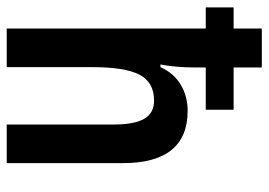

<svg xmlns="http://www.w3.org/2000/svg" viewBox="-134 -759 800 572"><g transform="rotate(90 266.0 -473.0)"><path d="M181 -853V-769H307V-686H181V-656Q181 -625 178.5 -597.5Q176 -570 172 -551H180Q198 -591 232.5 -611.5Q267 -632 310 -632Q466 -632 466 -439V-93H351V-411Q351 -473 334 -502.5Q317 -532 280 -532Q225 -532 202.5 -488.5Q180 -445 180 -348V-93H65V-686H2V-769H65V-853Z"/></g></svg>

Font: Noto Sans Kannada UI Condensed SemiBold
Style: Regular
Weight: 600
Width: 3
Designer: Jelle Bosma - Monotype Design Team
Foundry: Monotype Imaging Inc.
Version: Version 2.005; ttfautohint (v1.8.4.7-5d5b)